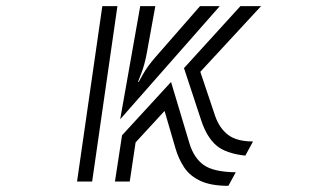

<svg xmlns="http://www.w3.org/2000/svg" viewBox="-20 -589 1040 623"><path d="M484 -569 456 -415Q449 -378 438.5 -351Q428 -324 428 -324L430 -323Q430 -323 444 -348Q458 -373 483 -402L629 -569H693L370 -202L435 -569ZM776 -84Q712 -91 681.5 -117.5Q651 -144 633 -198L577 -368L760 -569H827L630 -356L678 -213Q692 -173 720 -151.5Q748 -130 801 -130ZM312 -569H361L279 0H230ZM721 14Q665 14 630.5 -2Q596 -18 577.5 -46Q559 -74 549 -109L514 -229L420 -127L401 0H353L376 -150L535 -323L595 -123Q609 -77 640.5 -54Q672 -31 745 -30Z"/></svg>

Font: Train One
Style: Regular
Weight: 400
Designer: Fontworks Inc.
Foundry: Fontworks Inc.
Version: Version 1.100